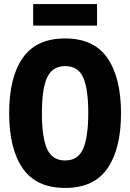

<svg xmlns="http://www.w3.org/2000/svg" viewBox="-20 -914 640 944"><path d="M300 10Q158 10 91.5 -86.5Q25 -183 25 -358Q25 -534 92 -629.5Q159 -725 300 -725Q442 -725 508.5 -628Q575 -531 575 -357Q575 -184 509 -87Q443 10 300 10ZM300 -125Q364 -125 389 -183Q414 -241 414 -360Q414 -475 389.5 -532Q365 -589 300 -589Q238 -589 212 -533.5Q186 -478 186 -358Q186 -238 211.5 -181.5Q237 -125 300 -125ZM143 -788V-894H457V-788Z"/></svg>

Font: Noto Sans Mono ExtraBold
Style: Regular
Weight: 800
Designer: Monotype Design Team
Foundry: Monotype Imaging Inc.
Version: Version 2.014